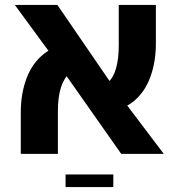

<svg xmlns="http://www.w3.org/2000/svg" viewBox="-20 -622 722 776"><path d="M470 0 210 -370 40 -602H212L456 -246L642 0ZM64 0V-168Q64 -244 87.5 -306Q111 -368 158.5 -405Q206 -442 276 -442L321 -348Q286 -348 262 -327Q238 -306 226 -267.5Q214 -229 214 -174V0ZM405 -175 355 -267Q393 -267 416 -288Q439 -309 449.5 -347.5Q460 -386 460 -440V-602H610V-446Q610 -372 587.5 -310.5Q565 -249 519.5 -212Q474 -175 405 -175ZM245 134V83H438V134Z"/></svg>

Font: Noto Sans
Style: Bold
Weight: 700
Designer: Monotype Design Team
Foundry: Monotype Imaging Inc.
Version: Version 2.000;GOOG;noto-source:20170915:90ef993387c0; ttfaut